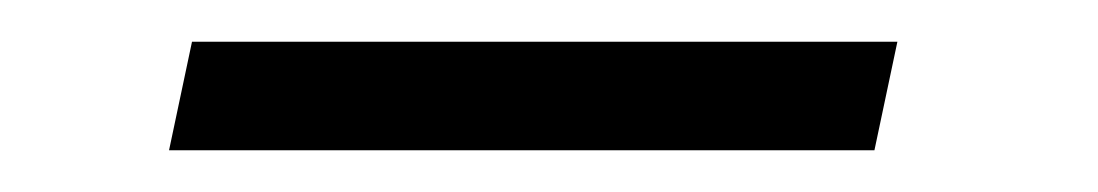

<svg xmlns="http://www.w3.org/2000/svg" viewBox="-20 -285 526 92"><path d="M410 -265 399 -213H61L72 -265Z"/></svg>

Font: Quattrocento Sans
Style: Italic
Weight: 400
Designer: Pablo Impallari
Foundry: Pablo Impallari, Igino Marini, Brenda Gallo
Version: Version 2.000